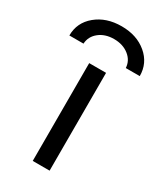

<svg xmlns="http://www.w3.org/2000/svg" viewBox="-221 -821 758 895"><g transform="rotate(30 158.5 -373.5)"><path d="M113.3 2V-524.4H204.1V2ZM347.7 -589.8H272.5Q270.5 -628.9 238.3 -654.3Q206.1 -679.7 158.2 -679.7Q110.4 -679.7 78.6 -654.3Q46.9 -628.9 44.9 -589.8H-31.2Q-31.2 -659.2 22.9 -704.1Q77.1 -749 159.2 -749Q241.2 -749 294.4 -704.1Q347.7 -659.2 347.7 -589.8Z"/></g></svg>

Font: Nasu
Style: Regular
Weight: 400
Designer: Ryoko NISHIZUKA (kana &amp; ideographs); Paul D. Hunt (Latin, Greek &amp; Cyrillic); Wenlong ZHANG (bopomofo); Sandoll C
Version: Version 2014.1215